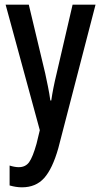

<svg xmlns="http://www.w3.org/2000/svg" viewBox="-20 -560 432 820"><path d="M4 -540H103L173 -247Q179 -219 185 -189.5Q191 -160 195 -131H199Q206 -181 222 -247L290 -540H388L229 73Q204 161 168.5 200.5Q133 240 74 240Q61 240 48 238Q35 236 21 232V147Q30 150 40.5 152Q51 154 60 154Q89 154 104.5 132.5Q120 111 136 54L150 -4Z"/></svg>

Font: Noto Sans Thai Looped ExtraCondensed Medium
Style: Regular
Weight: 500
Width: 2
Designer: Sasikarn Vongin, Ben Mitchell
Foundry: The Fontpad Ltd
Version: Version 1.001; ttfautohint (v1.8.4.7-5d5b)